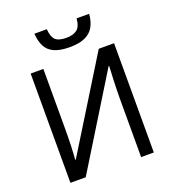

<svg xmlns="http://www.w3.org/2000/svg" viewBox="-164 -1058 1055 1179"><g transform="rotate(-20 363.5 -468.0)"><path d="M555 -936Q551 -886 531.5 -852Q512 -818 473.5 -801Q435 -784 374 -784Q311 -784 273.5 -801Q236 -818 218.5 -851.5Q201 -885 197 -936H278Q283 -882 304.5 -863.5Q326 -845 375 -845Q419 -845 444 -864.5Q469 -884 473 -936ZM92 -714H175V-322Q175 -297 174.5 -267.5Q174 -238 173 -209Q172 -180 170.5 -157.5Q169 -135 168 -123H172L537 -714H637V0H554V-388Q554 -415 555 -446.5Q556 -478 557 -507.5Q558 -537 559.5 -560Q561 -583 561 -594H558L192 0H92Z"/></g></svg>

Font: Noto Sans Display
Style: Regular
Weight: 400
Designer: Monotype Design Team
Foundry: Monotype Imaging Inc.
Version: Version 2.003